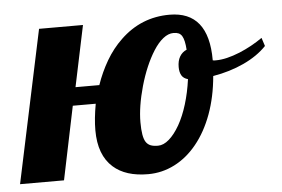

<svg xmlns="http://www.w3.org/2000/svg" viewBox="-80 -566 921 627"><g transform="rotate(-5 380.0 -252.5)"><path d="M267.6 -32.2Q222.2 -72.3 222.2 -153.8Q222.2 -191.9 231 -240.2H155.8L106 0H-38.1L67.9 -500H211.9L169.9 -299.8H248Q262.2 -341.3 283.9 -378.4Q305.7 -415.5 335 -443.4Q402.8 -508.8 496.1 -508.8Q624 -508.8 624 -349.1V-348.1Q627 -347.2 628.9 -347.2H634.8Q668 -347.2 713.4 -365.7Q753.4 -382.3 789.1 -407.2L797.9 -379.9Q768.6 -349.1 722.4 -327.6Q676.3 -306.2 621.1 -296.9Q615.2 -229 594.7 -173.1Q574.2 -117.2 541.5 -77.1Q509.8 -38.1 468.8 -17.1Q427.7 3.9 381.8 3.9Q308.1 3.9 267.6 -32.2ZM492.7 -146Q508.8 -174.3 520.5 -212.4Q532.2 -250.5 538.1 -293.9Q523.4 -297.9 517.3 -308.6Q511.2 -319.3 511.2 -335.9Q511.2 -356.4 519.3 -370.1Q527.3 -383.8 542 -390.1Q540 -421.9 531.7 -435.5Q527.3 -442.4 520.8 -445.3Q514.2 -448.2 503.9 -448.2Q486.8 -448.2 470 -434.8Q453.1 -421.4 438 -397.5Q408.7 -351.1 389.6 -284.2Q371.1 -218.3 371.1 -167Q371.1 -119.1 382.3 -102.1Q388.2 -93.3 397.5 -89.6Q406.7 -85.9 421.9 -85.9Q439.9 -85.9 458 -101.6Q476.1 -117.2 492.7 -146Z"/></g></svg>

Font: Pattaya
Style: Regular
Weight: 400
Designer: Pablo Impallari / Thai characters Designed by Thanarat Vachiruckul and Suppakit Chalermlarp
Foundry: Pablo Impallari
Version: Version 2.001